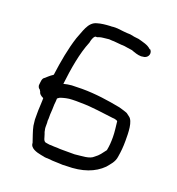

<svg xmlns="http://www.w3.org/2000/svg" viewBox="-114 -745 731 794"><g transform="rotate(20 251.0 -348.0)"><path d="M44 -320C45 -314 47 -308 53 -305L58 -297C59 -289 66 -282 79 -276V-266C79 -257 78 -249 78 -241C77 -229 77 -218 77 -207V-181C78 -173 79 -164 80 -155C84 -134 95 -106 101 -87C101 -64 130 -56 151 -52L162 -50C166 -49 170 -48 175 -48H182C189 -47 197 -47 204 -46C214 -46 223 -45 233 -45C244 -44 254 -44 265 -45C335 -45 386 -64 421 -99C433 -114 450 -130 453 -155C457 -179 459 -199 459 -227C459 -261 459 -313 437 -327L425 -336C414 -341 401 -344 388 -348C336 -358 277 -367 217 -367C200 -367 185 -366 172 -366C160 -365 149 -363 137 -360C145 -429 157 -502 180 -557C182 -568 186 -584 195 -589H202C207 -591 213 -593 218 -594C221 -594 223 -595 225 -595L252 -598C257 -598 262 -597 266 -597H273C283 -596 294 -595 306 -594C316 -594 326 -593 335 -591L356 -588C369 -583 385 -577 400 -577C403 -577 405 -578 407 -578C427 -578 440 -599 427 -616C426 -616 425 -617 423 -617C409 -631 387 -635 366 -641C354 -642 339 -644 327 -647C310 -647 286 -650 269 -652H252C247 -651 242 -651 237 -651C218 -650 198 -648 182 -643C145 -634 137 -588 123 -556C106 -504 95 -443 87 -382C86 -382 86 -382 86 -381C72 -372 66 -365 55 -356C45 -350 46 -335 44 -320ZM129 -166V-186C128 -191 128 -197 129 -204V-223C130 -237 131 -252 131 -267C132 -276 133 -285 133 -294C136 -296 139 -299 143 -301C157 -306 177 -311 194 -311C205 -311 217 -312 231 -311C284 -311 332 -302 379 -297H383C390 -295 395 -295 399 -291C401 -272 405 -245 405 -223C405 -200 404 -185 400 -164C387 -147 379 -134 362 -122C345 -105 312 -106 280 -102H230C220 -102 211 -102 203 -103C194 -103 185 -103 177 -104H169L156 -106C140 -106 140 -127 135 -139C133 -144 131 -149 131 -153C130 -157 129 -161 129 -166Z"/></g></svg>

Font: Scribbler
Style: Regular
Weight: 400
Designer: Mew Too
Foundry: Cannot Into Space Fonts
Version: Version 1.001